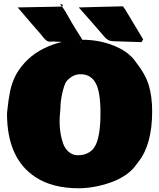

<svg xmlns="http://www.w3.org/2000/svg" viewBox="-20 -968 843 1016"><path d="M297.9 -371.1Q297.9 -370.6 297.4 -368.7V-367.2Q295.4 -346.7 295.4 -321.3Q295.4 -295.9 299.6 -267.6Q303.7 -239.3 313.2 -210.9Q322.8 -182.6 342.8 -165Q364.3 -146.5 390.9 -146.5Q417.5 -146.5 435.8 -154.1Q454.1 -161.6 466.6 -173.3Q479 -185.1 488.3 -205.1Q511.7 -258.3 511.7 -370.1Q511.7 -483.9 485.6 -529.5Q459.5 -575.2 406.7 -575.2Q380.4 -575.2 360.6 -562.5Q340.8 -549.8 330.8 -536.1Q320.8 -522.5 310.3 -478Q299.8 -433.6 299.8 -396ZM17.1 -367.2 18.1 -377.9Q23.9 -439 33.7 -486.1Q43.5 -533.2 65.4 -574.2Q117.7 -664.6 211.2 -711.2Q304.7 -757.8 412.8 -757.8Q521 -757.8 609.4 -714.4Q662.1 -688.5 691.9 -648.9Q749 -577.6 767.1 -517.6Q785.2 -457.5 785.2 -378.9Q785.2 -204.1 712.9 -112.3L690.4 -82.5Q645 -29.8 562 -1.2Q479 27.3 397.5 28.3Q257.8 28.3 168.5 -30.3Q17.1 -128.4 17.1 -367.2ZM74.2 -928.7 278.8 -932.6Q291.5 -932.6 295.9 -933.1H301.8L307.6 -933.6Q314.5 -925.8 329.1 -902.3L334.5 -892.1V-892.6L356.4 -854Q370.1 -829.6 414.1 -760.7L404.8 -745.6Q399.9 -747.1 394 -747.1L312.5 -745.1Q300.3 -747.1 286.9 -747.1Q273.4 -747.1 264.2 -748.5Q257.3 -747.6 241.9 -747.6Q226.6 -747.6 208 -771.5L195.8 -787.1Q142.6 -846.7 74.2 -928.2ZM398.9 -928.7 527.3 -932.1 592.8 -933.6 630.4 -934.6Q645.5 -915 656.2 -895L737.8 -759.3L728.5 -745.1L623.5 -748.5L611.8 -749H602.1Q570.3 -749 557.6 -753.9Q544.9 -758.8 530.8 -775.4Q471.7 -844.7 397.9 -927.2Q398.4 -927.2 398.4 -928.2ZM298.3 -947.8 311.5 -943.4V-933.6H309.1Q305.2 -933.6 298.3 -947.8ZM402.3 -740.2Q402.3 -740.2 407.2 -745.1Q406.2 -745.1 405.8 -745.6L403.3 -742.7Q403.3 -742.2 402.3 -740.2ZM73.7 -928.7 74.2 -928.2H73.2Z"/></svg>

Font: Bowlby One
Style: Regular
Weight: 400
Designer: vernon adams
Foundry: vernon adams
Version: Version 1.001